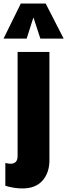

<svg xmlns="http://www.w3.org/2000/svg" viewBox="-36 -870 378 1080"><path d="M-16 -653 81 -850H221L322 -653H191L152 -772L114 -653ZM90 190Q44 190 -6 175V47Q14 51 23 51Q63 51 63 8V-578H242V31Q242 102 203 146Q164 190 90 190Z"/></svg>

Font: Oswald Heavy
Style: Regular
Weight: 400
Designer: Vernon Adams
Foundry: Vernon Adams
Version: Version 4.101